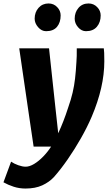

<svg xmlns="http://www.w3.org/2000/svg" viewBox="-65 -836 642 1108"><path d="M82 252Q46 252 13.8 241.5Q-18.5 231 -45 216L-1 97Q16.5 109 40.5 117.5Q64.5 126 83 126Q105.5 126 132 110Q158.5 94 184.2 67.5Q210 41 230 10H129L102 -173L46 -557H218L254 -222L271 -67Q302.5 -134.5 328 -214Q345 -262 354.2 -301.8Q363.5 -341.5 368.2 -383Q373 -424.5 376 -478Q377.5 -494.5 377.8 -512.8Q378 -531 378 -557H534Q537 -542 537 -482Q537 -333.5 464 -162Q438.5 -102.5 402.5 -39Q366.5 24.5 326 83Q285.5 141.5 246 186Q219 215 179 233.5Q139 252 82 252ZM201 -656Q175 -656 155 -679Q135 -702 135 -728Q135 -765.5 157.5 -790.8Q180 -816 215 -816Q245 -816 265 -795Q285 -774 285 -747Q285 -706.5 264 -681.2Q243 -656 201 -656ZM431 -656Q405.5 -656 385.8 -678.5Q366 -701 366 -728Q366 -765 388 -790.5Q410 -816 446 -816Q475.5 -816 495.8 -795Q516 -774 516 -747Q516 -707.5 494.2 -681.8Q472.5 -656 431 -656Z"/></svg>

Font: Merriweather Sans ExtraBold
Style: Italic
Weight: 800
Italic angle: -7.5°
Designer: Eben Sorkin
Foundry: Eben Sorkin
Version: Version 2.001; ttfautohint (v1.8.3)